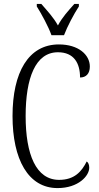

<svg xmlns="http://www.w3.org/2000/svg" viewBox="-20 -951 506 981"><path d="M243 -771H307C324 -816 358 -880 383 -918V-931H360C328 -895 299 -864 276 -821C252 -864 222 -895 191 -931H168V-918C192 -880 227 -816 243 -771ZM274 10C381 10 436 -53 436 -94C436 -109 431 -121 423 -126C397 -74 360 -32 282 -32C164 -32 111 -162 111 -358C111 -552 161 -684 276 -684C358 -684 389 -628 389 -555C420 -555 439 -575 439 -611C439 -671 381 -724 281 -724C125 -724 44 -581 44 -358C44 -137 124 10 274 10Z"/></svg>

Font: Noto Serif Armenian ExtraCondensed Light
Style: Regular
Weight: 300
Width: 2
Designer: Monotype Design Team
Foundry: Monotype Imaging Inc.
Version: Version 2.008